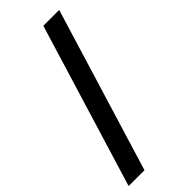

<svg xmlns="http://www.w3.org/2000/svg" viewBox="-281 -787 985 985"><g transform="rotate(-45 211.0 -294.5)"><path d="M118 151H3L275 -740H390Z"/></g></svg>

Font: IBM Plex Sans Condensed
Style: Bold
Weight: 700
Width: 3
Designer: Mike Abbink, Paul van der Laan, Pieter van Rosmalen
Foundry: Bold Monday
Version: Version 3.201